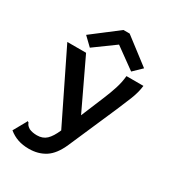

<svg xmlns="http://www.w3.org/2000/svg" viewBox="-202 -805 1004 1099"><g transform="rotate(30 300.0 -255.0)"><path d="M158 175Q118 175 85.5 164Q53 153 25 130L70 50L74 41L82 45Q85 53 89.5 59.5Q94 66 108 75Q130 85 160 85Q198 85 222 62.5Q246 40 267 -9L44 -465H168L322 -141L386 -295Q404 -338 417.5 -380Q431 -422 435 -465H547Q542 -420 522 -370Q502 -320 482 -274L344 43Q312 116 266 145.5Q220 175 158 175ZM172 -501 117 -554 288 -685H329L500 -554L445 -501L308 -600Z"/></g></svg>

Font: Inconsolata Expanded Bold
Style: Regular
Weight: 700
Width: 7
Monospace: yes
Designer: Raph Levien, Cyreal, Brenton Simpson
Foundry: Raph Levien, Cyreal, Google
Version: Version 3.001; ttfautohint (v1.8.2.53-6de2)